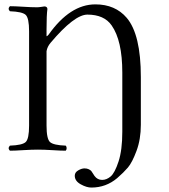

<svg xmlns="http://www.w3.org/2000/svg" viewBox="-20 -678 765 870"><path d="M181.2 -648.9Q188 -648.9 191.4 -645.5Q194.8 -642.1 194.8 -637.2Q190.9 -610.4 190.9 -544.9V-513.7Q192.4 -513.7 194.6 -515.4Q196.8 -517.1 198.2 -519L200.2 -521Q297.4 -658.2 412.1 -658.2Q502 -658.2 554.2 -597.2Q618.2 -522 618.2 -329.1V-112.8Q618.2 -46.9 598.6 5.6Q579.1 58.1 559.6 81.1Q540 104 511.2 128.9Q460.4 171.9 394 171.9Q372.1 171.9 345.5 157Q318.8 142.1 318.8 118.2Q318.8 103 334.5 94Q350.1 85 362.8 85Q374 85 382.1 88.9Q390.1 92.8 393.6 96.9Q397 101.1 401.4 108.6Q405.8 116.2 408.2 119.1Q421.4 137.2 442.9 137.2Q462.9 137.2 481.4 121.6Q500 106 517.1 54Q534.2 2 534.2 -81.1V-349.1Q534.2 -494.1 485.8 -563Q451.7 -611.8 376 -611.8Q316.9 -611.8 209 -483.9Q194.3 -466.3 190.9 -446.3V-108.9Q190.9 -48.8 206.5 -34.4Q222.2 -20 277.8 -18.1Q281.7 -14.2 282 -7.1Q282.2 0 277.8 4.9Q255.9 4.9 217.5 2.4Q179.2 0 151.9 0Q124 0 85 2.4Q45.9 4.9 24.9 4.9Q13.7 -6.3 24.9 -18.1Q81.1 -20 96.4 -34.4Q111.8 -48.8 111.8 -108.9V-536.1Q111.8 -596.2 96.4 -610.6Q81.1 -625 24.9 -627Q13.7 -638.2 24.9 -649.9Q46.9 -649.9 84 -647.5Q121.1 -645 147.9 -645Q155.8 -645 168.5 -647Z"/></svg>

Font: Linux Libertine Display
Style: Regular
Weight: 400
Designer: Philipp H. Poll
Foundry: Philipp H. Poll
Version: Version 5.0.9